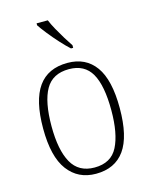

<svg xmlns="http://www.w3.org/2000/svg" viewBox="-116 -842 730 927"><g transform="rotate(-15 248.5 -378.0)"><path d="M248 10Q159 10 108 -58Q57 -126 57 -267Q57 -407 105.5 -475Q154 -543 252 -543Q343 -543 391.5 -475.5Q440 -408 440 -267Q440 -125 391.5 -57.5Q343 10 248 10ZM249 -21Q332 -21 365 -86Q398 -151 398 -267Q398 -391 363.5 -451.5Q329 -512 251 -512Q169 -512 134 -450.5Q99 -389 99 -267Q99 -148 134.5 -84.5Q170 -21 249 -21ZM287 -606Q267 -624 241 -652.5Q215 -681 192 -710Q169 -739 158 -756V-766H214Q223 -744 238 -717Q253 -690 269 -664Q285 -638 298 -619V-606Z"/></g></svg>

Font: Noto Serif Armenian SemiCondensed ExtraLight
Style: Regular
Weight: 200
Width: 4
Designer: Monotype Design Team
Foundry: Monotype Imaging Inc.
Version: Version 2.008; ttfautohint (v1.8.4.7-5d5b)